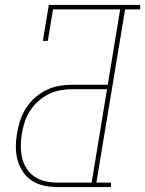

<svg xmlns="http://www.w3.org/2000/svg" viewBox="-20 -755 586 775"><path d="M211 0Q183 0 156.5 -6Q130 -12 108.5 -26Q87 -40 72.5 -61.5Q58 -83 51 -108.5Q44 -134 44 -162Q44 -190 49 -217Q53 -243 61.5 -269Q70 -295 85 -318.5Q100 -342 121.5 -361Q143 -380 168 -392Q193 -404 219.5 -408.5Q246 -413 272 -413H415L465 -717H194L173 -590H153L177 -735H546V-717H485L369 -18H428V0ZM211 -18H350L412 -395H272Q248 -395 223.5 -390.5Q199 -386 176.5 -375Q154 -364 134.5 -346.5Q115 -329 101 -307.5Q87 -286 79.5 -262Q72 -238 68 -214Q64 -190 64 -165Q64 -140 69.5 -117Q75 -94 87.5 -74.5Q100 -55 119.5 -42Q139 -29 162.5 -23.5Q186 -18 211 -18Z"/></svg>

Font: Iosevka Slab Thin
Style: Italic
Weight: 100
Italic angle: -9°
Monospace: yes
Designer: Belleve Invis
Foundry: Belleve Invis
Version: Version 11.1.1; ttfautohint (v1.8.3)